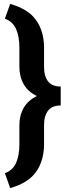

<svg xmlns="http://www.w3.org/2000/svg" viewBox="-20 -800 358 996"><path d="M5.4 98.6Q46.4 83.5 63.5 44.7Q80.6 5.9 80.6 -51.8V-150.9Q80.6 -201.7 103 -240.7Q125.5 -279.8 171.4 -301.8Q125.5 -323.7 103 -363Q80.6 -402.3 80.6 -453.6V-552.7Q80.6 -610.4 63.5 -649.2Q46.4 -688 5.4 -703.1L32.7 -779.8Q127.4 -752.9 168 -694.6Q208.5 -636.2 208.5 -552.7V-453.6Q208.5 -404.3 229.5 -377.7Q250.5 -351.1 294.9 -351.1V-252.9Q250.5 -252.9 229.5 -226.1Q208.5 -199.2 208.5 -150.9V-51.8Q208.5 31.7 168 90.3Q127.4 148.9 32.7 175.8Z"/></svg>

Font: TypoPRO Roboto Slab
Style: Bold
Weight: 700
Designer: Google
Version: Version 1.100263; 2013; ttfautohint (v0.94.20-1c74) -l 8 -r 